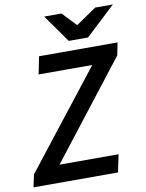

<svg xmlns="http://www.w3.org/2000/svg" viewBox="-96 -914 746 980"><g transform="rotate(-10 277.5 -424.5)"><path d="M-3 0 11 -65 401 -563H123L141 -654H548L535 -589L148 -91H454L435 0ZM304 -705 202 -849H292L359 -778H363L466 -849H558L404 -705Z"/></g></svg>

Font: Source Sans 3 SemiBold
Style: Italic
Weight: 600
Italic angle: -11°
Designer: Paul D. Hunt
Foundry: Adobe
Version: Version 3.046;hotconv 1.0.118;makeotfexe 2.5.65603